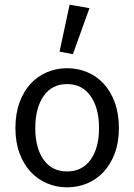

<svg xmlns="http://www.w3.org/2000/svg" viewBox="-20 -790 575 822"><path d="M267 12Q222 12 181.5 -5Q141 -22 111 -54.5Q81 -87 63.5 -134Q46 -181 46 -242Q46 -303 63.5 -351Q81 -399 111 -431.5Q141 -464 181.5 -481Q222 -498 267 -498Q313 -498 353.5 -481Q394 -464 424 -431.5Q454 -399 471.5 -351Q489 -303 489 -242Q489 -181 471.5 -134Q454 -87 424 -54.5Q394 -22 353.5 -5Q313 12 267 12ZM267 -56Q332 -56 368 -106.5Q404 -157 404 -242Q404 -327 368 -378.5Q332 -430 267 -430Q202 -430 166.5 -378.5Q131 -327 131 -242Q131 -157 166.5 -106.5Q202 -56 267 -56ZM235 -569 278 -770 363 -755 292 -558Z"/></svg>

Font: Pinyin1712
Style: Regular
Weight: 400
Version: Version 1